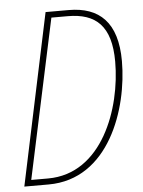

<svg xmlns="http://www.w3.org/2000/svg" viewBox="-52 -756 595 797"><g transform="rotate(-5 245.5 -357.0)"><path d="M17 0H118C370 0 466 -285 466 -484C466 -645 392 -714 264 -714H168ZM118 -25H48L190 -689H258C375 -689 438 -633 438 -484C438 -289 344 -25 118 -25Z"/></g></svg>

Font: Noto Sans Condensed Thin
Style: Italic
Weight: 100
Width: 3
Italic angle: -12°
Designer: Monotype Design Team
Foundry: Monotype Imaging Inc.
Version: Version 2.013